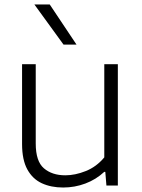

<svg xmlns="http://www.w3.org/2000/svg" viewBox="-20 -828 632 857"><path d="M262 9Q208 9 166.8 -10Q125.5 -29 102 -71.8Q78.5 -114.5 78.5 -185V-541.5H139.5V-187.5Q139.5 -108 176 -76.8Q212.5 -45.5 271.5 -45.5Q315.5 -45.5 363 -64.5Q410.5 -83.5 445.5 -125.5V-541.5H506V0H455L450 -61H445.5Q408.5 -26.5 361 -8.8Q313.5 9 262 9ZM263.5 -629 133.5 -808H202L321.5 -629Z"/></svg>

Font: Encode Sans SemiExpanded SemiExpanded Light
Style: Regular
Weight: 300
Width: 6
Designer: Multiple Designers
Foundry: Impallari Type
Version: Version 3.000; ttfautohint (v1.8.3) -l 8 -r 50 -G 200 -x 14 